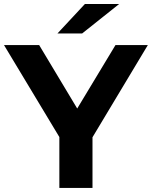

<svg xmlns="http://www.w3.org/2000/svg" viewBox="-34 -921 745 941"><path d="M256.9 0V-285.9L294 -187.7L-14.3 -700H158L393.6 -307.2H295L531.9 -700H690.5L383 -187.7L419.3 -285.9V0ZM247.6 -757 382 -901.3H549.9L368.6 -757Z"/></svg>

Font: Montserrat Thin
Style: Regular
Weight: 100
Designer: Julieta Ulanovsky
Foundry: Julieta Ulanovsky
Version: Version 9.000